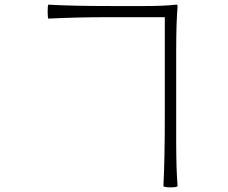

<svg xmlns="http://www.w3.org/2000/svg" viewBox="-20 -769 980 826"><path d="M714 37Q688 37 683 32Q689 -81 689 -268V-695H438Q313 -695 188 -689Q185 -694 185 -719.5Q185 -745 188 -749Q290 -743 463 -743H601Q687 -743 738 -749Q744 -749 744 -743Q738 -671 738 -549V-355V-161Q738 -40 744 32Q740 37 714 37Z"/></svg>

Font: GenSekiGothic TW L
Style: Regular
Weight: 300
Version: Version 1.501;PS 1;hotconv 16.6.51;makeotf.lib2.5.65220